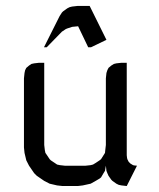

<svg xmlns="http://www.w3.org/2000/svg" viewBox="-20 -622 532 642"><path d="M60.1 -128.9V-359.9L62 -377.9L64 -387.2L67.9 -395L77.1 -402.8L85 -408.2L94.2 -410.2L110.8 -412.1H127.9V-137.2L129.9 -120.1L131.8 -110.8L137.2 -103L146 -89.8L149.9 -85.9L163.1 -77.1L170.9 -71.8L180.2 -69.8L196.8 -67.9H266.1L283.2 -69.8L291 -71.8L299.8 -77.1L313 -85.9L317.9 -89.8L326.2 -103L331.1 -110.8L332 -120.1L334 -137.2V-359.9L335.9 -377.9L338.9 -387.2L342.8 -395L352.1 -402.8L360.8 -408.2L369.1 -410.2L386.2 -412.1H403.8V-103L404.8 -94.2L405.8 -89.8L410.2 -81.1L416 -75.2L424.8 -69.8L429.2 -68.8L438 -67.9L403.8 0L386.2 -2L377 -3.9L369.1 -7.8L356 -17.1L352.1 -21L342.8 -34.2L338.9 -43L335.9 -50.8L334 -67.9L331.1 -50.8L326.2 -43L317.9 -28.8L313 -24.9L299.8 -17.1L283.2 -7.8L256.8 -2L240.2 0H189L170.9 -2L146 -7.8L127.9 -17.1L103 -34.2L94.2 -43L77.1 -67.9L67.9 -85.9L62 -110.8ZM127 -463.9 179.2 -567.9 187 -580.1 190.9 -584 205.1 -594.2 212.9 -598.1 221.2 -600.1 238.8 -602.1H279.8L335.9 -488.8L284.2 -463.9H274.9L241.2 -534.2L221.2 -532.2L205.1 -526.9L200.2 -524.9L187 -516.1L136.2 -463.9Z"/></svg>

Font: Petahja
Style: Regular
Weight: 400
Designer: T. Christopher White
Version: Version 1.1